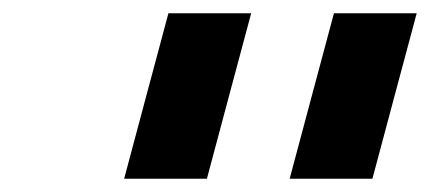

<svg xmlns="http://www.w3.org/2000/svg" viewBox="-20 -895 649 290"><path d="M417.5 -625H542.5Q553.7 -667 575.9 -750Q598.1 -833 609.4 -875H484.4Q473.1 -833 450.9 -750Q428.7 -667 417.5 -625ZM167.5 -625H292.5Q303.7 -667 325.9 -750Q348.1 -833 359.4 -875H234.4Q223.1 -833 200.9 -750Q178.7 -667 167.5 -625Z"/></svg>

Font: Faithful 32x
Style: Oblique
Weight: 400
Foundry: Faithful Resource Pack
Version: Version 1.0; January 27, 2023